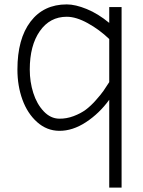

<svg xmlns="http://www.w3.org/2000/svg" viewBox="-20 -582 650 872"><path d="M249 12.2Q192.4 11.7 148.4 -27.6Q104.5 -66.9 81.8 -129.6Q59.1 -192.4 59.1 -266.1Q59.1 -405.8 118.7 -483.9Q178.2 -562 283.2 -562Q322.3 -562 373.8 -541Q425.3 -520 476.1 -478V-549.8H532.2V270H476.1V-128.9Q431.2 -66.9 370.4 -27.1Q309.6 12.7 249 12.2ZM249 -43Q282.2 -42.5 314.5 -54.7Q346.7 -66.9 369.4 -83.7Q392.1 -100.6 415 -126.5Q438 -152.3 450 -169.4Q461.9 -186.5 476.1 -209V-404.8Q431.2 -447.8 378.4 -476.8Q325.7 -505.9 283.2 -505.9Q206.5 -505.9 160.9 -440.7Q115.2 -375.5 115.2 -266.1Q115.2 -210.4 131.1 -160.2Q147 -109.9 178.2 -76.7Q209.5 -43.5 249 -43Z"/></svg>

Font: Junction Light
Style: Regular
Weight: 300
Designer: Caroline Hadilaksono
Foundry: Caroline Hadilaksono
Version: Version 1.002